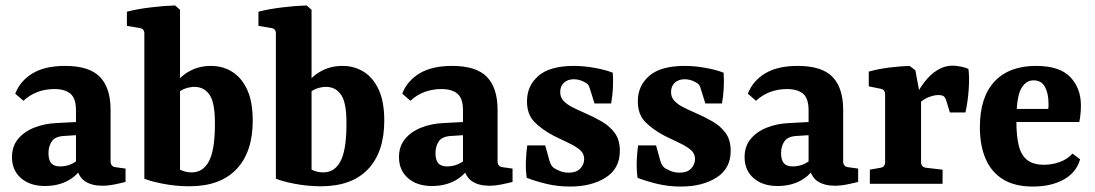

<svg xmlns="http://www.w3.org/2000/svg" viewBox="-20 -675 4019 705"><path d="M145 8Q90 8 57 -21Q24 -50 24 -98Q24 -138 46.5 -165Q69 -192 106 -206.5Q143 -221 185 -223L280 -228V-180L219 -176Q184 -175 171 -157Q158 -139 158 -113Q158 -88 168 -76Q178 -64 201 -64Q224 -64 244 -73.5Q264 -83 277 -99L287 -71Q268 -33 231 -12.5Q194 8 145 8ZM36 -331Q54 -378 99.5 -405.5Q145 -433 219 -433Q308 -433 347 -392.5Q386 -352 386 -272V-83Q386 -63 405 -61L441 -56V-7Q426 -3 401.5 2Q377 7 355 7Q317 7 292 -9.5Q267 -26 259 -69V-270Q259 -314 238.5 -331Q218 -348 180 -348Q147 -348 118.5 -337.5Q90 -327 66 -305Z M510 -552Q510 -570 493 -572L446 -580V-632Q484 -642 534.5 -648Q585 -654 623 -655L641 -639V-52Q649 -48 660 -45Q671 -42 684 -42Q725 -42 746.5 -81.5Q768 -121 769 -208Q771 -293 751 -324.5Q731 -356 694 -356Q678 -356 660.5 -350Q643 -344 629 -330L618 -359Q640 -394 675.5 -413.5Q711 -433 754 -433Q798 -433 832.5 -411.5Q867 -390 887.5 -346Q908 -302 908 -232Q908 -117 848.5 -54Q789 9 675 9Q627 9 580 0Q533 -9 510 -19Z M993 -552Q993 -570 976 -572L929 -580V-632Q967 -642 1017.5 -648Q1068 -654 1106 -655L1124 -639V-52Q1132 -48 1143 -45Q1154 -42 1167 -42Q1208 -42 1229.5 -81.5Q1251 -121 1252 -208Q1254 -293 1234 -324.5Q1214 -356 1177 -356Q1161 -356 1143.5 -350Q1126 -344 1112 -330L1101 -359Q1123 -394 1158.5 -413.5Q1194 -433 1237 -433Q1281 -433 1315.5 -411.5Q1350 -390 1370.5 -346Q1391 -302 1391 -232Q1391 -117 1331.5 -54Q1272 9 1158 9Q1110 9 1063 0Q1016 -9 993 -19Z M1566 8Q1511 8 1478 -21Q1445 -50 1445 -98Q1445 -138 1467.5 -165Q1490 -192 1527 -206.5Q1564 -221 1606 -223L1701 -228V-180L1640 -176Q1605 -175 1592 -157Q1579 -139 1579 -113Q1579 -88 1589 -76Q1599 -64 1622 -64Q1645 -64 1665 -73.5Q1685 -83 1698 -99L1708 -71Q1689 -33 1652 -12.5Q1615 8 1566 8ZM1457 -331Q1475 -378 1520.5 -405.5Q1566 -433 1640 -433Q1729 -433 1768 -392.5Q1807 -352 1807 -272V-83Q1807 -63 1826 -61L1862 -56V-7Q1847 -3 1822.5 2Q1798 7 1776 7Q1738 7 1713 -9.5Q1688 -26 1680 -69V-270Q1680 -314 1659.5 -331Q1639 -348 1601 -348Q1568 -348 1539.5 -337.5Q1511 -327 1487 -305Z M1914 -22Q1910 -51 1911 -82Q1912 -113 1916 -141H1982L1997 -87Q2002 -67 2014 -58Q2022 -53 2036 -47Q2050 -41 2069 -41Q2096 -41 2110.5 -56Q2125 -71 2125 -91Q2125 -111 2110 -124Q2095 -137 2070 -149Q2045 -161 2014 -176Q1970 -199 1942.5 -227Q1915 -255 1915 -303Q1915 -360 1957 -396.5Q1999 -433 2087 -433Q2123 -433 2162.5 -426Q2202 -419 2230 -408Q2232 -382 2230.5 -352Q2229 -322 2224 -295H2163L2147 -346Q2144 -357 2140.5 -362.5Q2137 -368 2129 -372Q2119 -378 2108.5 -381Q2098 -384 2087 -384Q2065 -384 2051 -371.5Q2037 -359 2037 -337Q2037 -318 2049 -305Q2061 -292 2080.5 -282Q2100 -272 2123 -262Q2158 -247 2188.5 -229.5Q2219 -212 2237.5 -186.5Q2256 -161 2256 -121Q2256 -56 2204 -23Q2152 10 2073 10Q2027 10 1986 0Q1945 -10 1914 -22Z M2321 -22Q2317 -51 2318 -82Q2319 -113 2323 -141H2389L2404 -87Q2409 -67 2421 -58Q2429 -53 2443 -47Q2457 -41 2476 -41Q2503 -41 2517.5 -56Q2532 -71 2532 -91Q2532 -111 2517 -124Q2502 -137 2477 -149Q2452 -161 2421 -176Q2377 -199 2349.5 -227Q2322 -255 2322 -303Q2322 -360 2364 -396.5Q2406 -433 2494 -433Q2530 -433 2569.5 -426Q2609 -419 2637 -408Q2639 -382 2637.5 -352Q2636 -322 2631 -295H2570L2554 -346Q2551 -357 2547.5 -362.5Q2544 -368 2536 -372Q2526 -378 2515.5 -381Q2505 -384 2494 -384Q2472 -384 2458 -371.5Q2444 -359 2444 -337Q2444 -318 2456 -305Q2468 -292 2487.5 -282Q2507 -272 2530 -262Q2565 -247 2595.5 -229.5Q2626 -212 2644.5 -186.5Q2663 -161 2663 -121Q2663 -56 2611 -23Q2559 10 2480 10Q2434 10 2393 0Q2352 -10 2321 -22Z M2835 8Q2780 8 2747 -21Q2714 -50 2714 -98Q2714 -138 2736.5 -165Q2759 -192 2796 -206.5Q2833 -221 2875 -223L2970 -228V-180L2909 -176Q2874 -175 2861 -157Q2848 -139 2848 -113Q2848 -88 2858 -76Q2868 -64 2891 -64Q2914 -64 2934 -73.5Q2954 -83 2967 -99L2977 -71Q2958 -33 2921 -12.5Q2884 8 2835 8ZM2726 -331Q2744 -378 2789.5 -405.5Q2835 -433 2909 -433Q2998 -433 3037 -392.5Q3076 -352 3076 -272V-83Q3076 -63 3095 -61L3131 -56V-7Q3116 -3 3091.5 2Q3067 7 3045 7Q3007 7 2982 -9.5Q2957 -26 2949 -69V-270Q2949 -314 2928.5 -331Q2908 -348 2870 -348Q2837 -348 2808.5 -337.5Q2780 -327 2756 -305Z M3333 -303Q3351 -343 3373.5 -372.5Q3396 -402 3422.5 -418Q3449 -434 3478 -434Q3490 -434 3508 -430.5Q3526 -427 3536 -422Q3540 -391 3537 -347Q3534 -303 3525 -262H3468L3455 -304Q3451 -318 3444.5 -322Q3438 -326 3425 -326Q3409 -326 3387 -317Q3365 -308 3345 -285ZM3362 -305V-80Q3362 -62 3380 -59L3441 -52V0H3174V-52L3213 -59Q3230 -62 3230 -80V-328Q3230 -346 3214 -349L3170 -358V-412Q3205 -422 3245.5 -427Q3286 -432 3320 -433L3341 -417Z M3578 -208Q3578 -318 3631.5 -375.5Q3685 -433 3784 -433Q3871 -433 3910 -392Q3949 -351 3949 -288Q3949 -273 3947.5 -257Q3946 -241 3943 -227H3668V-275H3829Q3830 -280 3830 -284Q3830 -288 3830 -294Q3830 -332 3817 -356Q3804 -380 3775 -380Q3746 -380 3729 -348.5Q3712 -317 3712 -231Q3712 -175 3721 -139.5Q3730 -104 3752.5 -87Q3775 -70 3813 -70Q3843 -70 3871 -80Q3899 -90 3918 -111L3946 -90Q3932 -41 3885.5 -15.5Q3839 10 3773 10Q3706 10 3663 -16.5Q3620 -43 3599 -92Q3578 -141 3578 -208Z"/></svg>

Font: Rasa
Style: Bold
Weight: 700
Designer: Anna Giedrys (Yrsa+Rasa design), David Brezina (Yrsa art-direction, Rasa art-direction, design)
Foundry: Rosetta Type Foundry
Version: Version 2.004